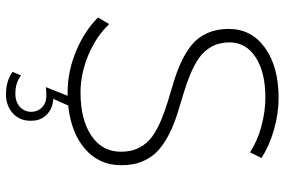

<svg xmlns="http://www.w3.org/2000/svg" viewBox="-174 -567 947 639"><g transform="rotate(90 299.5 -247.5)"><path d="M121.1 -538.1Q121.1 -503.9 135.3 -478.3Q149.4 -452.6 173.1 -436.3Q196.8 -419.9 227.5 -407.2Q258.3 -394.5 292.2 -384.5Q326.2 -374.5 360.1 -363.8Q394 -353 424.8 -337.6Q455.6 -322.3 479 -302Q502.4 -281.7 516.4 -249.8Q530.3 -217.8 529.8 -176.8Q529.8 -104.5 476.3 -57.6Q422.9 -10.7 331.1 -1L309.1 48.8Q340.8 50.3 361.3 70.3Q381.8 90.3 381.8 121.1Q383.3 158.2 358.2 182.1Q333 206.1 293.9 206.1Q249.5 206.1 219.2 184.1L231 155.8Q254.4 174.8 292 174.8Q319.8 174.8 336.4 159.2Q353 143.6 352.1 119.1Q351.1 99.1 336.7 85.4Q322.3 71.8 299.8 71.8Q278.8 71.8 270 73.2L298.8 1H287.1Q218.8 1 151.6 -26.6Q84.5 -54.2 38.1 -100.1L60.1 -137.2Q102.5 -93.3 164.3 -67.6Q226.1 -42 288.1 -42Q378.4 -42 431.6 -78.1Q484.9 -114.3 484.9 -175.8Q485.4 -210.9 471.4 -237.5Q457.5 -264.2 434.1 -280.8Q410.6 -297.4 379.9 -310.3Q349.1 -323.2 315.2 -333.3Q281.2 -343.3 247.3 -353.8Q213.4 -364.3 182.6 -378.9Q151.9 -393.6 128.2 -413.1Q104.5 -432.6 90.3 -463.9Q76.2 -495.1 76.2 -535.2Q76.2 -610.8 139.2 -656Q202.1 -701.2 306.2 -701.2Q358.9 -701.2 412.8 -685.5Q466.8 -669.9 505.9 -644L486.8 -606Q449.2 -630.9 400.1 -644Q351.1 -657.2 304.2 -657.2Q220.7 -657.2 170.9 -625Q121.1 -592.8 121.1 -538.1Z"/></g></svg>

Font: Montserrat Ultra Light
Style: Regular
Weight: 200
Designer: Julieta Ulanovsky
Foundry: Julieta Ulanovsky
Version: Version 3.001;PS 003.001;hotconv 1.0.70;makeotf.lib2.5.58329